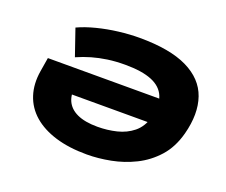

<svg xmlns="http://www.w3.org/2000/svg" viewBox="-118 -899 1285 1093"><g transform="rotate(20 524.0 -352.5)"><path d="M498 11Q390 11 308 -14Q226 -39 172.5 -85.5Q119 -132 97.5 -198Q76 -264 89 -344L103 -429H865L841 -281H232L307 -352Q294 -286 312 -244Q330 -202 377.5 -180Q425 -158 501 -158Q561 -158 616.5 -171.5Q672 -185 713.5 -218.5Q755 -252 773 -313Q793 -394 772.5 -444.5Q752 -495 692 -519.5Q632 -544 531 -544Q473 -544 424.5 -537Q376 -530 332.5 -517.5Q289 -505 246 -486L191 -646Q238 -668 300.5 -684Q363 -700 429.5 -708Q496 -716 555 -716Q739 -716 845 -664.5Q951 -613 984 -517.5Q1017 -422 983 -293Q959 -203 906.5 -144.5Q854 -86 785.5 -52Q717 -18 642 -3.5Q567 11 498 11Z"/></g></svg>

Font: Nunito Sans 7pt Expanded Black
Style: Italic
Weight: 900
Width: 7
Italic angle: -9°
Designer: Vernon Adams
Foundry: Vernon Adams
Version: Version 3.101;gftools[0.9.27]